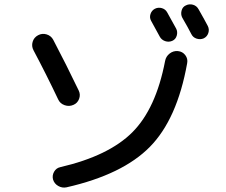

<svg xmlns="http://www.w3.org/2000/svg" viewBox="-20 -846 1040 882"><path d="M223.6 -21.5Q218.8 -40 228.5 -57.1Q238.3 -74.2 256.8 -78.1Q479.5 -129.9 587.9 -238.3Q696.3 -346.7 738.3 -565.4Q742.2 -586.9 759.3 -600.1Q776.4 -613.3 797.4 -611.3Q818.4 -609.4 831.1 -592.8Q843.8 -576.2 839.8 -555.7Q793.9 -298.8 668.5 -171.4Q543 -43.9 285.2 14.6Q265.6 18.6 247.6 8.3Q229.5 -2 223.6 -21.5ZM691.4 -805.7Q707 -813.5 723.6 -808.6Q740.2 -803.7 748 -789.1Q783.2 -725.6 789.1 -714.8Q796.9 -700.2 792 -682.6Q787.1 -665 771 -658.2Q754.9 -651.4 738.3 -657.2Q721.7 -663.1 713.9 -677.7Q679.7 -739.3 673.8 -751Q666 -765.6 671.4 -781.7Q676.8 -797.9 691.4 -805.7ZM834 -821.3Q849.6 -829.1 866.7 -824.2Q883.8 -819.3 892.6 -802.7Q920.9 -752.9 934.6 -726.6Q942.4 -710.9 937 -694.3Q931.6 -677.7 916 -669.9Q900.4 -663.1 883.3 -668.5Q866.2 -673.8 858.4 -690.4Q845.7 -715.8 817.4 -764.6Q809.6 -779.3 814 -796.9Q818.4 -814.5 834 -821.3ZM247.1 -389.6Q192.4 -504.9 133.8 -615.2Q124 -633.8 129.9 -653.8Q135.7 -673.8 154.8 -684.1Q173.8 -694.3 194.3 -688Q214.8 -681.6 224.6 -663.1Q284.2 -549.8 341.8 -429.7Q350.6 -411.1 343.3 -391.6Q335.9 -372.1 317.4 -364.3Q297.9 -355.5 276.9 -362.8Q255.9 -370.1 247.1 -389.6Z"/></svg>

Font: Rounded Mgen+ 2m medium
Style: Regular
Weight: 500
Designer: [Source Han Sans]
Ryoko NISHIZUKA  (kana & ideographs); Paul D. Hunt (Latin, Greek & Cyrillic); Wenlong ZHANG  (bopomofo
Version: Version 1.059.20150602